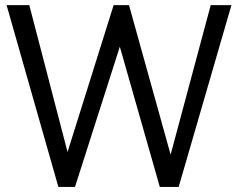

<svg xmlns="http://www.w3.org/2000/svg" viewBox="-20 -735 936 755"><path d="M209.5 0 5.9 -714.8H95.2L245.6 -137.2L426.8 -714.8H487.3L650.9 -127L808.6 -714.8H890.1L682.6 0H608.4L451.2 -551.3L274.9 0Z"/></svg>

Font: Pontano Sans
Style: Regular
Weight: 400
Designer: Vernon Adams
Foundry: Vernon Adams
Version: Version 2.001